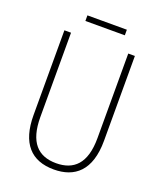

<svg xmlns="http://www.w3.org/2000/svg" viewBox="-153 -928 865 1034"><g transform="rotate(20 280.0 -411.0)"><path d="M393 -832H167V-800H393ZM482 -228V-714H444V-229C444 -82 380 -26 280 -26C176 -26 116 -87 116 -231V-714H78V-229C78 -67 150 10 280 10C399 10 482 -56 482 -228Z"/></g></svg>

Font: Noto Sans Devanagari UI Condensed ExtraLight
Style: Regular
Weight: 200
Width: 3
Designer: Jelle Bosma - Monotype Design Team
Foundry: Monotype Imaging Inc.
Version: Version 2.004